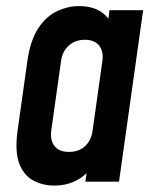

<svg xmlns="http://www.w3.org/2000/svg" viewBox="-20 -580 502 613"><path d="M152.5 12.5Q116.5 12.5 86.2 -3.8Q56 -20 41.5 -58Q27 -96 36 -162L67.5 -386Q77 -451.5 102.2 -489.8Q127.5 -528 162 -544.2Q196.5 -560.5 232.5 -560.5Q274.5 -560.5 301.8 -542.8Q329 -525 341 -493L319 -468L329.5 -547.5H437L360 0H252.5L264 -79.5L279.5 -55Q258.5 -23 226.5 -5.2Q194.5 12.5 152.5 12.5ZM200 -95Q232.5 -95 252 -113.8Q271.5 -132.5 275.5 -162L307 -386Q311 -415.5 296.8 -434.2Q282.5 -453 250.5 -453Q221 -453 200.2 -435Q179.5 -417 175 -386L143.5 -162Q139.5 -132.5 154 -113.8Q168.5 -95 200 -95Z"/></svg>

Font: Mohave SemiBold
Style: Italic
Weight: 600
Italic angle: -8°
Designer: Gumpita Rahayu
Foundry: Tokotype
Version: Version 2.003